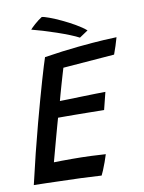

<svg xmlns="http://www.w3.org/2000/svg" viewBox="-91 -890 720 958"><g transform="rotate(-10 269.0 -410.5)"><path d="M345 5.5Q292 2.5 241.2 0.2Q190.5 -2 136.5 -3Q104.5 -4 69.8 -5Q35 -6 3.5 -6.5Q21.5 -85 40.5 -161.5Q59.5 -238 78 -307Q111.5 -431.5 135.2 -513.2Q159 -595 169.5 -625.5Q262.5 -640 341.2 -647.8Q420 -655.5 472 -658.5Q524 -661.5 538 -661.5Q532 -639 525.5 -619.8Q519 -600.5 511 -578L250.5 -557.5Q247 -546 240.5 -524Q234 -502 226.8 -477Q219.5 -452 213.5 -430Q207.5 -408 204.5 -397Q219 -397 250 -398Q281 -399 317.8 -400Q354.5 -401 386.8 -401.8Q419 -402.5 436 -402.5L414 -314.5Q406.5 -314.5 384 -314.8Q361.5 -315 331.2 -315.5Q301 -316 270.2 -316.2Q239.5 -316.5 215.2 -316.5Q191 -316.5 181 -316.5Q178.5 -308 171 -281Q163.5 -254 154 -219.2Q144.5 -184.5 135.8 -152Q127 -119.5 122 -101Q133 -101.5 161.2 -101.8Q189.5 -102 214 -102Q263 -102 311.2 -100Q359.5 -98 384 -96Q379 -79 371.2 -57.8Q363.5 -36.5 356 -18.5Q348.5 -0.5 345 5.5ZM188 -825.5Q198.5 -825 225 -815.2Q251.5 -805.5 284.5 -790Q317.5 -774.5 349.2 -756.2Q381 -738 401.5 -720L358 -691Q341.5 -700 312.2 -711.8Q283 -723.5 248.8 -735.2Q214.5 -747 181.8 -756.8Q149 -766.5 125.5 -772.5Q131.5 -780 150.2 -796.8Q169 -813.5 188 -825.5Z"/></g></svg>

Font: Grandstander
Style: Italic
Weight: 400
Italic angle: -15°
Designer: Tyler Finck
Foundry: Etcetera Type Co
Version: Version 1.200; ttfautohint (v1.8.3)